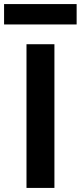

<svg xmlns="http://www.w3.org/2000/svg" viewBox="-33 -922 396 942"><path d="M97 0V-705H234V0ZM-13 -802V-902H343V-802Z"/></svg>

Font: Nunito Sans 7pt
Style: Bold
Weight: 700
Designer: Vernon Adams
Foundry: Vernon Adams
Version: Version 3.101;gftools[0.9.27]